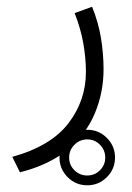

<svg xmlns="http://www.w3.org/2000/svg" viewBox="-20 -244 387 564"><path d="M154.8 218.8Q154.8 185.1 178.7 161.1Q202.6 137.2 236.3 137.2Q270 137.2 293.9 161.1Q317.9 185.1 317.9 218.8Q317.9 252.4 293.9 276.4Q270 300.3 236.3 300.3Q202.6 300.3 178.7 276.4Q154.8 252.4 154.8 218.8ZM183.1 218.8Q183.1 240.7 198.7 256.1Q214.4 271.5 236.3 271.5Q258.3 271.5 273.7 256.1Q289.1 240.7 289.1 218.8Q289.1 196.8 273.7 181.2Q258.3 165.5 236.3 165.5Q214.4 165.5 198.7 181.2Q183.1 196.8 183.1 218.8ZM250.5 -224.1Q269 -178.7 276.6 -132.3Q284.2 -85.9 284.2 -40.5Q284.2 26.9 259 87.9Q233.9 148.9 179.7 194.6Q125.5 240.2 38.6 262.2L16.1 216.8Q129.9 185.1 181.2 117.9Q232.4 50.8 232.4 -32.7Q232.4 -73.2 224.6 -117.2Q216.8 -161.1 199.2 -205.6Z"/></svg>

Font: Vazir Thin UI
Style: Thin-UI
Weight: 100
Designer: Saber Rastikerdar
Foundry: Saber Rastikerdar
Version: Version 30.0.0